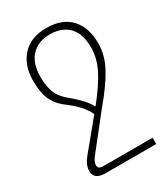

<svg xmlns="http://www.w3.org/2000/svg" viewBox="-180 -579 788 898"><g transform="rotate(-30 213.5 -130.5)"><path d="M130 199H393V233H121Q87 233 72.5 220.5Q58 208 58 186Q58 172 64.5 155Q71 138 92 113L212 -33Q202 -56 182.5 -79.5Q163 -103 125 -133Q82 -163 62 -203Q42 -243 42 -311Q42 -392 87.5 -443Q133 -494 218 -494Q303 -494 348.5 -445.5Q394 -397 394 -311Q394 -247 360 -184Q326 -121 255 -37L126 126Q110 145 104.5 157Q99 169 99 178Q99 189 105.5 194Q112 199 130 199ZM151 -155Q185 -126 204.5 -104Q224 -82 235 -61Q299 -141 327 -197.5Q355 -254 355 -311Q355 -386 318.5 -423Q282 -460 218 -460Q154 -460 117.5 -421Q81 -382 81 -311Q81 -250 98 -216Q115 -182 151 -155Z"/></g></svg>

Font: Noto Sans Armenian SemiCondensed ExtraLight
Style: Regular
Weight: 200
Width: 4
Designer: Monotype Design Team
Foundry: Monotype Imaging Inc.
Version: Version 2.008; ttfautohint (v1.8.4.7-5d5b)